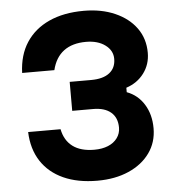

<svg xmlns="http://www.w3.org/2000/svg" viewBox="-57 -872 864 944"><g transform="rotate(-5 375.0 -400.0)"><path d="M683 -214Q683 -145 645.5 -92.5Q608 -40 541 -10.5Q474 19 386 19Q289 19 218.5 -13Q148 -45 109 -105Q70 -165 67 -249H227Q238 -193 277.5 -163.5Q317 -134 384 -134Q423 -134 452 -146Q481 -158 497.5 -180.5Q514 -203 514 -232Q514 -281 483 -307.5Q452 -334 395 -334H292V-477H398Q457 -477 488.5 -501.5Q520 -526 520 -571Q520 -612 483.5 -639Q447 -666 389 -666Q321 -666 279 -634.5Q237 -603 222 -541H63Q66 -629 106.5 -691Q147 -753 219.5 -786Q292 -819 391 -819Q478 -819 545 -789.5Q612 -760 649.5 -708Q687 -656 687 -586Q687 -529 654.5 -485.5Q622 -442 567 -424V-402Q621 -382 652 -332Q683 -282 683 -214Z"/></g></svg>

Font: Martian Mono SemiExpanded SemiExpanded
Style: Bold
Weight: 700
Width: 6
Monospace: yes
Version: Version 1.000